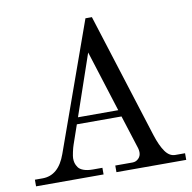

<svg xmlns="http://www.w3.org/2000/svg" viewBox="-81 -808 891 889"><g transform="rotate(-10 365.0 -363.5)"><path d="M17.6 0V-31.2H53.7Q129.4 -31.2 163.1 -126L377.9 -726.6H408.2L594.2 -138.7Q610.4 -87.9 630.4 -59.6Q650.4 -31.2 677.7 -31.2H723.6V0H395.5V-31.2H476.6Q492.7 -31.2 504.6 -42.7Q516.6 -54.2 516.6 -72.3Q516.6 -82 513.7 -91.8L463.4 -250H253.4L222.2 -159.7Q217.8 -147.5 213.4 -127Q209 -106.4 209 -98.1Q209 -85.4 211.7 -75.7Q214.4 -65.9 221.9 -54.9Q229.5 -43.9 246.8 -37.6Q264.2 -31.2 290 -31.2H335V0ZM264.2 -281.2H453.6L362.8 -568.4Z"/></g></svg>

Font: Theano Modern
Style: Regular
Weight: 400
Designer: Alexey Kryukov
Version: Version 2.00